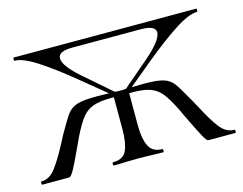

<svg xmlns="http://www.w3.org/2000/svg" viewBox="-73 -579 874 690"><g transform="rotate(-15 364.5 -234.0)"><path d="M26 -456Q23 -456 23 -462Q23 -468 26 -468H704Q706 -468 706 -462Q706 -456 704 -456Q673 -456 620 -421.5Q567 -387 500 -332L385 -237L373 -244L485 -340Q547 -394 547 -422Q547 -448 493 -448H238Q185 -448 185 -422Q185 -394 242 -344L357 -244L345 -237L229 -332Q162 -387 109 -421.5Q56 -456 26 -456ZM6 -12Q36 -12 58.5 -41Q81 -70 112 -129L125 -154Q155 -207 168 -224Q181 -241 203.5 -248.5Q226 -256 274 -256L346 -255Q353 -254 367 -254L366 -236Q352 -237 328 -237Q283 -237 258.5 -228Q234 -219 217.5 -198.5Q201 -178 179 -134L159 -91Q137 -43 125 -21.5Q113 0 106 0H6Q4 0 4 -6Q4 -12 6 -12ZM273 -12Q311 -12 323.5 -39.5Q336 -67 336 -118V-244H393V-118Q393 -68 406.5 -40Q420 -12 456 -12Q459 -12 459 -6Q459 0 456 0Q431 0 416 -1L366 -2L313 -1Q299 0 273 0Q270 0 270 -6Q270 -12 273 -12ZM565 -104 551 -134Q529 -178 512.5 -198.5Q496 -219 471.5 -228Q447 -237 402 -237Q378 -237 364 -236L362 -254Q379 -254 386 -255L456 -256Q504 -256 526.5 -248.5Q549 -241 562 -223.5Q575 -206 604 -154L620 -125Q649 -69 671.5 -40.5Q694 -12 724 -12Q727 -12 727 -6Q727 0 724 0H624Q618 0 605 -24Q592 -48 565 -104Z"/></g></svg>

Font: Cormorant SC
Style: Regular
Weight: 400
Designer: Christian Thalmann (Catharsis Fonts)
Foundry: Catharsis Fonts
Version: Version 4.000